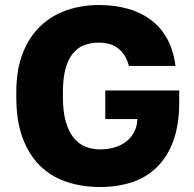

<svg xmlns="http://www.w3.org/2000/svg" viewBox="-20 -733 775 766"><path d="M380 13Q308 13 247 -7Q186 -27 141 -70.5Q96 -114 70.5 -182Q45 -250 45 -345V-365Q45 -456 71 -521.5Q97 -587 142 -629.5Q187 -672 247 -692.5Q307 -713 375 -713Q435 -713 487 -699Q539 -685 579.5 -655.5Q620 -626 646 -580Q672 -534 680 -470H494Q487 -498 474 -516Q461 -534 445 -544.5Q429 -555 411 -559Q393 -563 375 -563Q343 -563 316.5 -553Q290 -543 271 -520Q252 -497 241.5 -459Q231 -421 231 -365V-345Q231 -289 242 -249.5Q253 -210 272.5 -185Q292 -160 319.5 -148.5Q347 -137 380 -137Q407 -137 433.5 -144Q460 -151 480.5 -166Q501 -181 514 -204Q527 -227 528 -258H400V-372H695V-325Q695 -235 671.5 -171Q648 -107 606 -66Q564 -25 506.5 -6Q449 13 380 13Z"/></svg>

Font: Golos Text VF
Style: Regular
Weight: 400
Designer: A.Korolkova, Vitaly Kuzmin
Foundry: ParaType Ltd
Version: Version 2.003